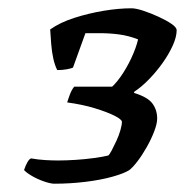

<svg xmlns="http://www.w3.org/2000/svg" viewBox="-20 -788 446 463"><path d="M111 -345Q102 -345 86 -350.5Q70 -356 56.5 -364Q43 -372 38 -378Q42 -390 46.5 -397.5Q51 -405 55 -406Q72 -403 89 -402Q106 -401 120 -401Q139 -401 162.5 -402.5Q186 -404 207.5 -407Q229 -410 241 -413Q244 -415 249.5 -425.5Q255 -436 261 -449Q267 -462 270.5 -474.5Q274 -487 274 -494Q274 -500 256 -509Q238 -518 208.5 -527Q179 -536 142 -541Q144 -548 148.5 -560Q153 -572 159 -579H270L241 -571Q256 -582 270.5 -602.5Q285 -623 296.5 -647.5Q308 -672 313 -693Q290 -702 267 -705Q244 -708 221 -708Q214 -708 204.5 -708Q195 -708 186 -708L156 -625Q152 -623 141.5 -621Q131 -619 118 -619Q112 -631 108.5 -647Q105 -663 103.5 -681.5Q102 -700 101 -717Q125 -734 159.5 -745Q194 -756 230 -762Q266 -768 297 -768Q308 -768 326 -762Q344 -756 362.5 -747.5Q381 -739 393.5 -730.5Q406 -722 406 -715Q406 -699 396.5 -678Q387 -657 372 -636Q357 -615 339 -596.5Q321 -578 304 -567L303 -564Q336 -554 347.5 -538.5Q359 -523 359 -502Q359 -490 352 -471.5Q345 -453 334 -433.5Q323 -414 311.5 -399Q300 -384 292 -378Q280 -370 251.5 -362Q223 -354 186 -349.5Q149 -345 111 -345Z"/></svg>

Font: Texturina 12pt SemiBold
Style: Italic
Weight: 600
Italic angle: -11°
Version: Version 1.002